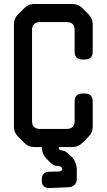

<svg xmlns="http://www.w3.org/2000/svg" viewBox="-20 -730 536 965"><path d="M275 9H344Q373 9 393 -11L426 -44Q446 -64 446 -93V-220Q446 -260 406 -260H395Q355 -260 355 -220V-122Q355 -82 315 -82H181Q141 -82 141 -122V-579Q141 -619 181 -619H315Q355 -619 355 -579V-471Q355 -431 395 -431H406Q446 -431 446 -471V-608Q446 -637 426 -657L393 -690Q373 -710 344 -710H152Q123 -710 103 -690L70 -657Q50 -637 50 -608V-93Q50 -64 70 -44L103 -11Q123 9 152 9H190Q191 45 218 72L235 89Q250 104 271 104Q280 104 286.5 108.5Q293 113 293 118Q293 132 274 132L230 133Q190 133 190 173V177Q190 216 230 215L326 211Q344 210 355 198.5Q366 187 366 169V124Q366 106 359 87Q352 68 338 56L317 37Q306 28 291 26Q275 26 275 11Z"/></svg>

Font: WDXL Lubrifont JP N
Style: Regular
Weight: 400
Designer: [WDXL Lubrifont] Copyright 2020-2022 (c) NightFurySL2001, Skr-ZERO; [ZCOOL QingKe HuangYou] Copyright 2018-2022 (c) The 
Version: Version 2.001;hotconv 1.1.1;makeotfexe 2.6.0